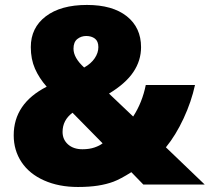

<svg xmlns="http://www.w3.org/2000/svg" viewBox="-20 -743 844 773"><path d="M557.1 0 508.8 -49.8Q464.8 -22 436.8 -11.5Q408.7 -1 373.8 4.4Q338.9 9.8 293.9 9.8Q216.8 9.8 157.5 -16.6Q98.1 -43 66.7 -90.3Q35.2 -137.7 35.2 -198.2Q35.2 -326.2 168 -394Q137.7 -428.2 120.8 -466.6Q104 -504.9 104 -553.2Q104 -631.3 164.3 -677.2Q224.6 -723.1 330.1 -723.1Q433.1 -723.1 490.5 -677.5Q547.9 -631.8 547.9 -553.2Q547.9 -499 516.8 -452.9Q485.8 -406.7 418.9 -366.2L516.1 -273.9Q552.7 -330.1 566.9 -400.9H765.1Q750.5 -333.5 719 -265.9Q687.5 -198.2 647.9 -149.9L804.2 0ZM231.9 -211.9Q231.9 -181.2 253.9 -161.6Q275.9 -142.1 312 -142.1Q339.8 -142.1 360.8 -149.4Q381.8 -156.7 393.1 -166L272 -289.1Q231.9 -259.3 231.9 -211.9ZM376 -553.2Q376 -577.1 362.1 -587.6Q348.1 -598.1 327.1 -598.1Q306.6 -598.1 291.3 -585.9Q275.9 -573.7 275.9 -546.9Q275.9 -510.3 318.8 -471.2Q346.7 -486.8 361.3 -508.5Q376 -530.3 376 -553.2Z"/></svg>

Font: OpenSans-ExtraBold
Style: Regular
Weight: 800
Foundry: Ascender Corporation
Version: Version 1.10